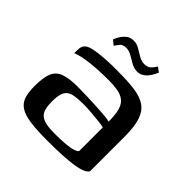

<svg xmlns="http://www.w3.org/2000/svg" viewBox="-148 -665 795 795"><g transform="rotate(45 249.5 -267.0)"><path d="M237 6Q175 6 136 0.5Q97 -5 76 -19Q55 -33 47.5 -57Q40 -81 40 -117Q40 -168 51.5 -194.5Q63 -221 91.5 -231Q120 -241 168 -241Q193 -241 223.5 -240Q254 -239 282.5 -237.5Q311 -236 332.5 -234Q354 -232 361 -229Q361 -271 354 -295Q347 -319 331.5 -331Q316 -343 293 -347Q270 -351 239 -351Q205 -351 171.5 -349Q138 -347 108.5 -342Q79 -337 60 -329V-348Q60 -371 72.5 -381Q85 -391 103 -394Q123 -399 162 -402Q201 -405 245 -404Q301 -404 340.5 -398.5Q380 -393 404.5 -376Q429 -359 440.5 -325Q452 -291 452 -234V-30Q443 -11 391 -2.5Q339 6 237 6ZM237 -36Q277 -36 302.5 -38.5Q328 -41 342 -45.5Q356 -50 361 -57V-195Q352 -198 329 -200.5Q306 -203 281 -205Q256 -207 239 -207Q202 -207 179 -202Q156 -197 146 -179Q136 -161 136 -123Q136 -92 143 -73Q150 -54 171.5 -45Q193 -36 237 -36ZM298 -459Q280 -459 263 -468.5Q246 -478 229 -488Q212 -498 195 -497Q177 -497 167.5 -485Q158 -473 154 -466L133 -483Q134 -485 138 -494Q142 -503 150 -514Q158 -525 169 -532.5Q180 -540 196 -540Q214 -541 231 -531Q248 -521 264 -511.5Q280 -502 297 -502Q318 -502 329 -514.5Q340 -527 344 -535L365 -520Q364 -518 359.5 -508.5Q355 -499 347 -487.5Q339 -476 326.5 -467.5Q314 -459 298 -459Z"/></g></svg>

Font: Genos Thin Medium
Style: Regular
Weight: 500
Version: Version 1.010